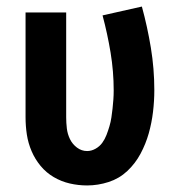

<svg xmlns="http://www.w3.org/2000/svg" viewBox="-20 -558 540 586"><path d="M246 8Q219 8 193 2Q167 -4 144 -17.5Q121 -31 104 -51.5Q87 -72 76.5 -96.5Q66 -121 62 -147Q58 -173 58 -200V-520H182V-200Q182 -183 184 -166Q186 -149 193.5 -133.5Q201 -118 215 -107.5Q229 -97 246 -97Q259 -97 271.5 -104Q284 -111 292 -122Q300 -133 305 -146Q310 -159 314 -172.5Q318 -186 320 -199.5Q322 -213 323.5 -226.5Q325 -240 326 -254Q327 -268 327 -282Q327 -340 317.5 -397.5Q308 -455 293 -511L413 -538Q430 -476 440.5 -412Q451 -348 451 -283Q451 -250 447 -216.5Q443 -183 434 -151Q425 -119 409 -89Q393 -59 368.5 -36Q344 -13 311.5 -2.5Q279 8 246 8Z"/></svg>

Font: Iosevka SS18 Extrabold
Style: Regular
Weight: 800
Monospace: yes
Designer: Belleve Invis
Foundry: Belleve Invis
Version: Version 25.1.1; ttfautohint (v1.8.4)